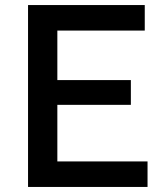

<svg xmlns="http://www.w3.org/2000/svg" viewBox="-20 -740 655 760"><path d="M91 0V-720H553V-619H207V-423H498V-325H207V-101H564V0Z"/></svg>

Font: Kufam Medium
Style: Regular
Weight: 500
Designer: Wael Morcos, Artur Schmal
Foundry: Original Type
Version: Version 1.300; ttfautohint (v1.8.3)